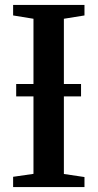

<svg xmlns="http://www.w3.org/2000/svg" viewBox="-20 -763 398 783"><path d="M116.5 -54V-686.5L33.5 -700V-743H324.5V-700L240.5 -686.5V-53.5L324.5 -41V0H33.5V-42ZM310.5 -420.5V-370H46V-420.5Z"/></svg>

Font: Merriweather 60pt SemiBold
Style: Regular
Weight: 600
Version: Version 2.100